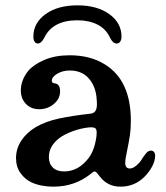

<svg xmlns="http://www.w3.org/2000/svg" viewBox="-20 -689 620 719"><path d="M98 -6Q74 -17 57 -40.5Q40 -64 40 -97Q40 -132 59.5 -162Q79 -192 114 -213Q152 -235 202.5 -245.5Q253 -256 316 -263Q331 -264 337 -273Q343 -282 343 -299Q343 -309 341 -329Q335 -372 309.5 -398.5Q284 -425 241 -425Q215 -425 194.5 -413Q174 -401 174 -386Q174 -379 183 -377Q205 -376 205 -347Q205 -319 181.5 -299.5Q158 -280 127 -280Q96 -280 77 -300Q58 -320 58 -350Q58 -389 86 -424Q107 -448 147 -465Q187 -482 241 -482Q319 -482 374 -447Q470 -387 470 -237Q470 -206 466.5 -182.5Q463 -159 456 -125Q449 -94 449 -78Q449 -68 453.5 -63Q458 -58 466 -58Q482 -58 502 -80Q507 -85 515 -99L527 -115Q535 -125 546 -125Q552 -125 556.5 -120Q561 -115 561 -106Q561 -87 550 -66Q539 -45 521 -27Q484 10 431 10Q382 10 353 -29Q347 -37 342.5 -42Q338 -47 335 -47Q331 -47 326 -43Q321 -39 320 -38Q260 10 180 10Q133 10 98 -6ZM220 -47Q275 -47 314 -100Q328 -120 335 -147Q342 -174 342 -193Q342 -205 336.5 -209Q331 -213 314 -212Q283 -209 252 -197.5Q221 -186 201 -171Q163 -141 163 -101Q163 -76 178 -61.5Q193 -47 220 -47ZM435 -552Q435 -540 430 -533Q425 -526 417 -526Q403 -526 393 -546Q377 -581 345 -597Q313 -613 270 -613Q176 -613 145 -546Q140 -537 134 -531.5Q128 -526 122 -526Q114 -526 109.5 -533Q105 -540 105 -552Q105 -603 150.5 -636Q196 -669 270 -669Q344 -669 389.5 -636Q435 -603 435 -552Z"/></svg>

Font: Raigarh Medium
Style: Regular
Weight: 500
Designer: jaikishan Patel
Foundry: MagicType
Version: Version 1.000